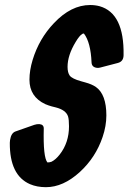

<svg xmlns="http://www.w3.org/2000/svg" viewBox="-20 -738 518 773"><path d="M342.8 -717.8Q363.3 -717.8 381.3 -712.9Q480.5 -684.6 477.5 -515.6Q477.1 -490.2 454.1 -484.4L382.8 -465.8Q377.4 -464.4 370.6 -464.8Q349.6 -467.3 348.6 -486.3Q345.2 -567.4 317.9 -603Q314.5 -603 311.5 -601.6Q299.8 -594.7 284.2 -568.4Q252 -515.1 252 -468.8Q252 -445.8 260.7 -433.6Q270.5 -420.9 305.7 -411.1L323.2 -406.2Q350.1 -398.9 366.2 -387.7Q408.2 -357.9 408.2 -273.4Q408.2 -231 393.1 -186.5Q365.2 -104 301.3 -45.4Q234.4 15.6 165 15.6Q128.9 15.6 100.6 3.4Q18.6 -32.2 19.5 -163.1Q19.5 -168.5 20.5 -174.3Q24.9 -203.1 43 -209L118.2 -235.4Q128.4 -238.8 138.7 -238.3Q156.2 -236.8 156.2 -220.7Q153.3 -105 170.9 -84Q180.2 -84 187.5 -86.9Q204.1 -95.2 220.2 -115.7Q257.8 -163.6 257.8 -229.5Q257.8 -256.8 253.9 -269.5Q245.1 -295.4 204.1 -305.7L188.5 -309.6Q175.8 -313 162.1 -318.8Q98.6 -348.6 98.6 -417Q98.6 -454.6 111.3 -496.6Q137.2 -582 197.3 -645Q266.1 -717.8 342.8 -717.8Z"/></svg>

Font: Allan
Style: Bold
Weight: 700
Version: Version 1.005